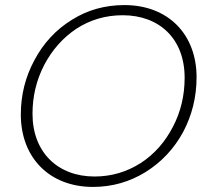

<svg xmlns="http://www.w3.org/2000/svg" viewBox="-20 -728 830 756"><path d="M62 -277C62 -107 175 8 346 8C422 8 491 -12 554 -51C616 -90 665 -142 701 -208C736 -274 754 -346 754 -424C754 -593 642 -708 470 -708C394 -708 325 -689 263 -650C200 -611 151 -558 116 -492C80 -426 62 -354 62 -277ZM108 -280C108 -348 123 -412 154 -472C185 -531 227 -579 281 -615C335 -650 396 -668 463 -668C608 -668 707 -575 707 -422C707 -353 692 -288 661 -229C630 -169 588 -121 534 -86C479 -51 419 -33 352 -33C208 -33 108 -128 108 -280Z"/></svg>

Font: Momo Neue ExtLt
Style: Italic
Weight: 200
Italic angle: -10°
Designer: Ninad Kale (Devanagari), Jonny Pinhorn (Latin)
Foundry: Indian Type Foundry
Version: 4.004